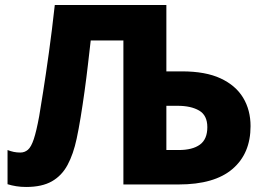

<svg xmlns="http://www.w3.org/2000/svg" viewBox="-20 -734 1054 764"><path d="M84 10Q63 10 44.5 7Q26 4 10 -1V-137Q23 -132 35 -129.5Q47 -127 61 -127Q78 -127 91 -138Q104 -149 114.5 -180.5Q125 -212 136 -272Q141 -302 151.5 -368Q162 -434 174.5 -524Q187 -614 198 -714H642V-450H704Q798 -450 858 -422Q918 -394 947.5 -345Q977 -296 977 -232Q977 -123 905 -61.5Q833 0 691 0H471V-573H341Q336 -530 330 -477.5Q324 -425 316.5 -371Q309 -317 301 -268Q293 -219 285 -182Q272 -121 249 -78Q226 -35 186.5 -12.5Q147 10 84 10ZM691 -137Q746 -137 775.5 -158.5Q805 -180 805 -228Q805 -275 772.5 -294Q740 -313 687 -313H642V-137Z"/></svg>

Font: Noto Sans ExtraBold
Style: Regular
Weight: 800
Designer: Monotype Design Team
Foundry: Monotype Imaging Inc.
Version: Version 2.007